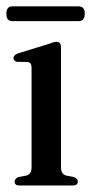

<svg xmlns="http://www.w3.org/2000/svg" viewBox="-22 -570 281 590"><path d="M165.5 -425V-55Q165.5 -35 181.5 -30.5L205 -26Q217 -21.5 217 -12.5Q217 0 202 0H37Q23 0 23 -12.5Q23 -20.5 34.5 -26L59 -30.5Q75 -35 75 -55V-362Q75 -377.5 63.5 -379.5L30 -380Q19.5 -383 19.5 -391.5Q19.5 -401 33.5 -406L126 -434.5Q134.5 -437.5 140.5 -439.5Q146.5 -441.5 151 -441.5Q165.5 -441.5 165.5 -425ZM-2.5 -527.5Q-2.5 -550.5 16 -550.5H219.5Q238.5 -550.5 238.5 -528Q238.5 -505 219.5 -505H16Q-2.5 -505 -2.5 -527.5Z"/></svg>

Font: Fraunces 144pt S050
Style: Regular
Weight: 400
Version: Version 1.000; ttfautohint (v1.8.3)